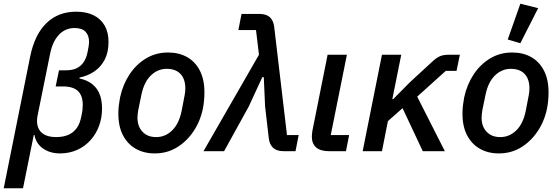

<svg xmlns="http://www.w3.org/2000/svg" viewBox="-34 -815 3019 1035"><path d="M-14 200 129 -512Q153 -629 216.5 -690.5Q280 -752 377 -752Q432 -752 471 -732.5Q510 -713 530.5 -676.5Q551 -640 551 -589Q551 -533 530.5 -493.5Q510 -454 474.5 -430Q439 -406 395 -397L394 -392Q453 -380 484.5 -340Q516 -300 516 -229Q516 -180 500 -136.5Q484 -93 454 -59.5Q424 -26 382 -7Q340 12 289 12Q236 12 198 -14.5Q160 -41 152 -87H148L90 200ZM266 -349 284 -436H321Q357 -436 380 -447.5Q403 -459 417.5 -481Q432 -503 438 -534Q442 -552 444 -566Q446 -580 446 -590Q446 -624 427 -644Q408 -664 367 -664Q337 -664 311 -649.5Q285 -635 265 -603.5Q245 -572 235 -520L168 -189Q162 -156 170.5 -130.5Q179 -105 203.5 -90.5Q228 -76 269 -76Q305 -76 333 -87.5Q361 -99 379.5 -124.5Q398 -150 405 -191Q409 -208 410.5 -221.5Q412 -235 412 -250Q412 -300 386 -324.5Q360 -349 306 -349Z M800 12Q742 12 698 -13Q654 -38 629 -85.5Q604 -133 604 -203Q604 -225 606.5 -246.5Q609 -268 613 -289Q628 -359 664 -413.5Q700 -468 753 -500Q806 -532 872 -532Q931 -532 975 -507Q1019 -482 1043.5 -434Q1068 -386 1068 -317Q1068 -295 1066 -273.5Q1064 -252 1060 -231Q1046 -162 1009 -107Q972 -52 919 -20Q866 12 800 12ZM808 -76Q857 -76 894 -112Q931 -148 945 -217L961 -300Q963 -309 964 -319Q965 -329 965 -339Q965 -371 954 -394.5Q943 -418 920.5 -431Q898 -444 865 -444Q816 -444 779 -408Q742 -372 728 -303L711 -220Q710 -212 708.5 -201.5Q707 -191 707 -181Q707 -149 719 -126Q731 -103 753 -89.5Q775 -76 808 -76Z M1362 -520 1346 -653H1251L1268 -740H1364Q1402 -740 1421 -722Q1440 -704 1444 -671L1513 -87H1576L1559 0H1495Q1458 0 1438.5 -18Q1419 -36 1415 -69L1395 -241L1388 -399H1380L1307 -241L1174 0H1063Z M1848 -87 1831 0H1740Q1693 0 1670 -20.5Q1647 -41 1647 -78Q1647 -85 1648 -93.5Q1649 -102 1650 -110L1732 -520H1836L1749 -87Z M2245 0 2136 -232 2057 -162 2025 0H1921L2025 -520H2129L2081 -281H2086L2176 -372L2302 -488Q2322 -506 2340.5 -513Q2359 -520 2387 -520H2445L2427 -433H2369L2215 -294L2364 0Z M2655 12Q2597 12 2553 -13Q2509 -38 2484 -85.5Q2459 -133 2459 -203Q2459 -225 2461.5 -246.5Q2464 -268 2468 -289Q2483 -359 2519 -413.5Q2555 -468 2608 -500Q2661 -532 2727 -532Q2786 -532 2830 -507Q2874 -482 2898.5 -434Q2923 -386 2923 -317Q2923 -295 2921 -273.5Q2919 -252 2915 -231Q2901 -162 2864 -107Q2827 -52 2774 -20Q2721 12 2655 12ZM2663 -76Q2712 -76 2749 -112Q2786 -148 2800 -217L2816 -300Q2818 -309 2819 -319Q2820 -329 2820 -339Q2820 -371 2809 -394.5Q2798 -418 2775.5 -431Q2753 -444 2720 -444Q2671 -444 2634 -408Q2597 -372 2583 -303L2566 -220Q2565 -212 2563.5 -201.5Q2562 -191 2562 -181Q2562 -149 2574 -126Q2586 -103 2608 -89.5Q2630 -76 2663 -76ZM2867 -771 2771 -582 2703 -602 2771 -795Z"/></svg>

Font: IBM Plex Sans Medium
Style: Italic
Weight: 500
Italic angle: -11.31°
Designer: Mike Abbink, Paul van der Laan, Pieter van Rosmalen
Foundry: Bold Monday
Version: Version 3.201